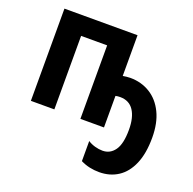

<svg xmlns="http://www.w3.org/2000/svg" viewBox="-136 -685 1077 1069"><g transform="rotate(20 402.0 -151.0)"><path d="M500.5 -546.4V-305.2Q511.7 -307.1 522.7 -308.3Q533.7 -309.6 544.4 -309.6Q609.9 -309.6 661.6 -277.8Q713.4 -246.1 742.9 -185.3Q772.5 -124.5 772.5 -37.6Q772.5 55.7 745.6 118.2Q718.8 180.7 670.9 211.9Q623 243.2 559.6 243.2Q530.8 243.2 503.2 237.3Q475.6 231.4 449.2 218.3V99.1Q467.8 111.3 491 117.9Q514.2 124.5 536.6 124.5Q581.5 124.5 608.6 86.4Q635.7 48.3 635.7 -35.2Q635.7 -107.9 608.6 -148.9Q581.5 -189.9 527.8 -189.9Q520.5 -189.9 513.7 -189.2Q506.8 -188.5 500.5 -187V0H360.8V-435.5H206.5V0H67.4V-546.4Z"/></g></svg>

Font: Open Sans SemiCondensed
Style: Bold
Weight: 700
Width: 4
Designer: Monotype Design Team
Foundry: Monotype Imaging Inc.
Version: Version 3.003